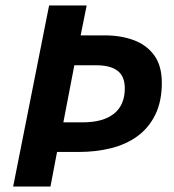

<svg xmlns="http://www.w3.org/2000/svg" viewBox="-20 -680 635 700"><path d="M28 0 159 -660H296L274 -551H362Q421 -551 468 -533.5Q515 -516 542.5 -478Q570 -440 570 -378Q570 -310 546 -261.5Q522 -213 480.5 -183Q439 -153 384 -139.5Q329 -126 268 -126H188L164 0ZM211 -234H282Q356 -234 395.5 -265.5Q435 -297 435 -358Q435 -402 408.5 -422Q382 -442 332 -442H251Z"/></svg>

Font: Source Sans 3 ExtraLight
Style: Bold Italic
Weight: 700
Italic angle: -11°
Version: Version 3.052;hotconv 1.1.0;makeotfexe 2.6.0